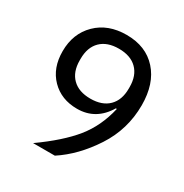

<svg xmlns="http://www.w3.org/2000/svg" viewBox="-165 -840 929 970"><g transform="rotate(30 300.0 -355.0)"><path d="M541 -440Q541 -299 465 -182.5Q389 -66 288 0H161Q285 -88 350 -168Q415 -248 441 -360L436 -362Q376 -261 266 -261Q174 -261 116 -320Q58 -379 58 -477Q58 -580 124 -645Q190 -710 298 -710Q411 -710 476 -637.5Q541 -565 541 -440ZM442 -480V-489Q442 -556 404.5 -593Q367 -630 299 -630Q231 -630 193.5 -593Q156 -556 156 -489V-480Q156 -413 193.5 -376Q231 -339 299 -339Q367 -339 404.5 -376Q442 -413 442 -480Z"/></g></svg>

Font: IBM Plex Mono Text
Style: Regular
Weight: 450
Designer: Mike Abbink, Paul van der Laan, Pieter van Rosmalen
Foundry: Bold Monday
Version: Version 2.000